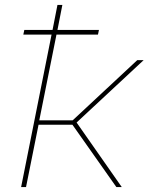

<svg xmlns="http://www.w3.org/2000/svg" viewBox="-20 -762 605 782"><path d="M66 0 190 -621H75L79 -640H194L214 -742H234L214 -640H383L379 -621H210L140 -272H276L539 -517H565L292 -263L476 0H454L275 -254H137L86 0Z"/></svg>

Font: Montserrat Thin
Style: Italic
Weight: 100
Italic angle: -11.3°
Designer: Julieta Ulanovsky
Foundry: Julieta Ulanovsky
Version: Version 9.000; ttfautohint (v1.8.4.7-5d5b)